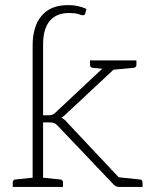

<svg xmlns="http://www.w3.org/2000/svg" viewBox="-20 -733 614 753"><path d="M108 0V-421H149V-281H172Q179 -281 185 -283Q191 -285 198 -292L404 -485Q410 -490 415 -493Q420 -496 429 -496H464L239 -286Q235 -282 230.5 -278Q226 -274 221 -271Q235 -264 245 -251L481 0H446Q439 0 434.5 -2.5Q430 -5 425 -10L208 -238Q200 -247 193 -250Q186 -253 171 -253H149V0ZM410 -458 408 -473 415 -496H473L429 -460ZM448 0 416 -42 453 -37ZM30 0V-18Q30 -23 33 -26Q36 -29 40 -29L116 -37L121 0ZM136 0 140 -37 217 -29Q221 -29 224 -26Q227 -23 227 -18V0ZM515 -496V-478Q515 -473 512 -470.5Q509 -468 505 -467L429 -460L424 -496ZM424 -496 420 -460 343 -467Q339 -468 336 -470.5Q333 -473 333 -478V-496ZM448 0 453 -37 529 -29Q533 -29 536 -26Q539 -23 539 -18V0ZM149 -406 108 -421V-555Q108 -629 143 -671Q178 -713 247 -713Q267 -713 284 -709.5Q301 -706 319 -698L315 -682Q314 -676 310.5 -674.5Q307 -673 304 -673Q302 -673 297.5 -674.5Q293 -676 287 -678Q281 -680 271.5 -681Q262 -682 250 -682Q202 -682 175.5 -651.5Q149 -621 149 -558Z"/></svg>

Font: Aleo ExtraLight
Style: Regular
Weight: 250
Designer: Alessio Laiso
Foundry: Alessio Laiso
Version: Version 2.001;gftools[0.9.29]